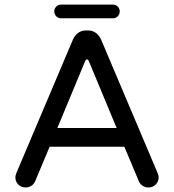

<svg xmlns="http://www.w3.org/2000/svg" viewBox="-20 -822 769 848"><path d="M47.9 -39.1Q47.9 -45.9 52.7 -58.6L301.8 -646.5Q310.5 -666 325.2 -676.8Q339.8 -687.5 359.4 -687.5H369.1Q388.7 -687.5 403.3 -676.8Q418 -666 426.8 -646.5L675.8 -58.6Q680.7 -45.9 680.7 -39.1Q680.7 -20.5 668 -7.3Q655.3 5.9 635.7 5.9Q621.1 5.9 609.9 -1.5Q598.6 -8.8 592.8 -22.5L529.3 -173.8H199.2L135.7 -22.5Q129.9 -8.8 118.7 -1.5Q107.4 5.9 92.8 5.9Q73.2 5.9 60.5 -7.3Q47.9 -20.5 47.9 -39.1ZM495.1 -256.8 372.1 -552.7Q369.1 -559.6 364.3 -559.6Q359.4 -559.6 356.4 -552.7L233.4 -256.8ZM219.7 -771.5Q219.7 -784.2 228.5 -793Q237.3 -801.8 250 -801.8H478.5Q491.2 -801.8 500 -793Q508.8 -784.2 508.8 -771.5Q508.8 -758.8 500 -750Q491.2 -741.2 478.5 -741.2H250Q237.3 -741.2 228.5 -750Q219.7 -758.8 219.7 -771.5Z"/></svg>

Font: jf-openhuninn-2.1
Style: Regular
Weight: 400
Designer: [Kosugi Maru]
Designed by MOTOYA      

[Varela Round]
Joe Prince (Latin component); Avraham Cornfeld (Hebrew component)
Foundry: justfont Co., Ltd.
Version: 2.1